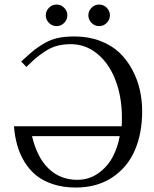

<svg xmlns="http://www.w3.org/2000/svg" viewBox="-20 -820 684 852"><path d="M386.2 -718.3Q372.1 -732.4 372.1 -752Q372.1 -771.5 386.2 -785.6Q400.4 -799.8 419.9 -799.8Q439.5 -799.8 453.6 -785.6Q467.8 -771.5 467.8 -752Q467.8 -732.4 453.6 -718.3Q439.5 -704.1 419.9 -704.1Q400.4 -704.1 386.2 -718.3ZM197.3 -718.3Q183.1 -732.4 183.1 -752Q183.1 -771.5 197.3 -785.6Q211.4 -799.8 231 -799.8Q250.5 -799.8 264.6 -785.6Q278.8 -771.5 278.8 -752Q278.8 -732.4 264.6 -718.3Q250.5 -704.1 231 -704.1Q211.4 -704.1 197.3 -718.3ZM97.2 -522.9 74.2 -546.9Q108.4 -579.1 129.9 -596.4Q151.4 -613.8 179.7 -629.6Q208 -645.5 238.8 -651.9Q269.5 -658.2 310.1 -658.2Q372.6 -658.2 423.6 -638.9Q474.6 -619.6 508.8 -587.4Q543 -555.2 566.4 -511.7Q589.8 -468.3 600.3 -421.9Q610.8 -375.5 610.8 -326.2Q610.8 -227.5 577.9 -152.1Q544.9 -76.7 477.5 -32.2Q410.2 12.2 315.9 12.2Q260.3 12.2 215.1 -2.7Q169.9 -17.6 139.6 -42.5Q109.4 -67.4 88.1 -102.8Q66.9 -138.2 56.2 -176.8Q45.4 -215.3 42 -259.8H520Q521 -271 521 -296.9Q521 -389.2 492.7 -463.6Q464.4 -538.1 412.1 -581.1Q359.9 -624 293.9 -624Q260.7 -624 232.9 -616.5Q205.1 -608.9 179.4 -591.8Q153.8 -574.7 138.7 -561.8Q123.5 -548.8 97.2 -522.9ZM122.1 -215.8Q145 -119.6 196.8 -70.8Q248.5 -22 323.2 -22Q374 -22 414.6 -50Q455.1 -78.1 478.5 -120.8Q502 -163.6 511.2 -215.8Z"/></svg>

Font: Linux Biolinum G
Style: Regular
Weight: 400
Designer: Philipp H. Poll
Foundry: Philipp H. Poll
Version: Version 1.1.0 ; ttfautohint (v1.6)